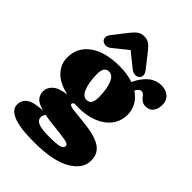

<svg xmlns="http://www.w3.org/2000/svg" viewBox="-277 -871 1242 1242"><g transform="rotate(45 344.0 -249.5)"><path d="M400 -73.5Q514.5 -62.5 566 -30.2Q617.5 2 617.5 67.5Q617.5 144.5 530 194.8Q442.5 245 272.5 245Q142 245 81.8 220.5Q21.5 196 21.5 151Q21.5 108.5 54.8 85.5Q88 62.5 168.5 59.5Q114.5 44.5 97 22.2Q79.5 0 79.5 -30Q79.5 -62 107 -89Q134.5 -116 206.5 -125.5Q122.5 -143.5 79 -188.5Q35.5 -233.5 35.5 -294.5Q35.5 -386.5 109.5 -440.5Q183.5 -494.5 316 -494.5Q352.5 -494.5 383.8 -489.5Q415 -484.5 441.5 -475.5Q499 -598.5 596 -598.5Q634 -598.5 661.2 -576.5Q688.5 -554.5 688.5 -513Q688.5 -475 670.5 -451.8Q652.5 -428.5 619.5 -428.5Q598 -428.5 585.5 -436.5Q573 -444.5 565.2 -454.8Q557.5 -465 549.8 -473Q542 -481 529.5 -481Q510.5 -481 494 -450Q534 -424 554.2 -387.5Q574.5 -351 574.5 -310Q574.5 -251 541.8 -207.2Q509 -163.5 450.2 -139.5Q391.5 -115.5 312.5 -115.5Q295 -115.5 278 -116.5Q267.5 -109 267.5 -102.5Q267.5 -94 278.2 -89.8Q289 -85.5 317.8 -82.2Q346.5 -79 400 -73.5ZM291.5 -421.5Q266 -421.5 256 -401Q246 -380.5 247.5 -348.5Q250 -271.5 268.2 -230Q286.5 -188.5 317.5 -188.5Q344 -188.5 354 -208.2Q364 -228 362.5 -268Q360.5 -336 343.2 -378.8Q326 -421.5 291.5 -421.5ZM187.5 101.5Q187.5 124.5 214.5 137.8Q241.5 151 321.5 151Q369 151 393.2 147Q417.5 143 426 135.2Q434.5 127.5 434.5 117.5Q434.5 99.5 399.2 93.5Q364 87.5 271.5 77.5Q229.5 73 198 66.5L198.5 68Q195 71.5 191.2 81.5Q187.5 91.5 187.5 101.5ZM194 -539.5Q175.5 -524.5 157.2 -525Q139 -525.5 127.5 -536Q118 -544.5 117.5 -560.5Q117 -576.5 132 -595.5L208 -692.5Q227 -717 245.8 -730.5Q264.5 -744 292 -744Q319.5 -744 338.2 -730.5Q357 -717 376 -692.5L452 -595.5Q467 -576.5 466.5 -560.5Q466 -544.5 456.5 -536Q445 -525.5 427 -525Q409 -524.5 390 -539.5L292 -618.5Z"/></g></svg>

Font: Fraunces 9pt SuperSoft Black
Style: Regular
Weight: 900
Version: Version 1.000;[b76b70a41]